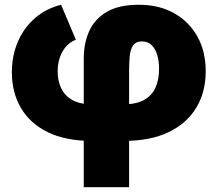

<svg xmlns="http://www.w3.org/2000/svg" viewBox="-20 -574 904 798"><path d="M328.1 204.1V-330.6Q328.1 -393.1 350.3 -443.6Q372.6 -494.1 422.9 -524.2Q473.1 -554.2 557.1 -554.2Q641.1 -554.2 703.4 -519.3Q765.6 -484.4 800.3 -422.4Q835 -360.4 835 -277.8Q835 -191.4 795.7 -126.2Q756.3 -61 680.7 -24.7Q605 11.7 494.6 11.7H362.8Q252 11.7 178 -24.9Q104 -61.5 66.7 -126Q29.3 -190.4 29.3 -272.9Q29.3 -342.8 54.4 -400.9Q79.6 -459 125.5 -498.8Q171.4 -538.6 233.9 -554.2L295.4 -408.7Q273.4 -400.9 256.3 -382.6Q239.3 -364.3 229.5 -337.4Q219.7 -310.5 219.7 -276.9Q219.7 -238.3 234.1 -207.5Q248.5 -176.8 280 -158.7Q311.5 -140.6 362.8 -140.6H494.6Q546.4 -140.6 578.9 -158.7Q611.3 -176.8 626.2 -209.7Q641.1 -242.7 641.1 -287.6Q641.1 -322.3 632.8 -347.9Q624.5 -373.5 608.9 -387.7Q593.3 -401.9 570.3 -401.9Q543.5 -401.9 532.2 -383.8Q521 -365.7 518.8 -337.2Q516.6 -308.6 516.6 -277.8V204.1Z"/></svg>

Font: Inter 16pt Black
Style: Regular
Weight: 900
Version: Version 4.001;git-66647c0bb